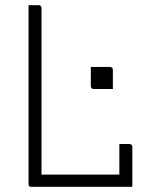

<svg xmlns="http://www.w3.org/2000/svg" viewBox="-20 -720 590 740"><path d="M330 -462Q343 -462 355 -462Q367 -462 379.5 -462Q392 -462 404 -462Q409 -462 412 -459Q415 -456 415 -451V-377Q403 -377 390.5 -377Q378 -377 366 -377Q354 -377 341 -377Q336 -377 333 -380Q330 -383 330 -388ZM101 0Q98 0 96 -0.5Q94 -1 92.5 -2.5Q91 -4 90.5 -6Q90 -8 90 -11Q90 -96 90 -184.5Q90 -273 90 -354.5Q90 -436 90 -500Q90 -564 90 -600Q90 -625 90 -650Q90 -675 90 -700Q100 -700 109.5 -700Q119 -700 129 -700Q133 -700 135 -698.5Q137 -697 138.5 -694.5Q140 -692 140 -689Q140 -609 140 -528.5Q140 -448 140 -368Q140 -288 140 -207.5Q140 -127 140 -47H459Q466 -47 471.5 -42.5Q477 -38 481 -30.5Q485 -23 487.5 -15Q490 -7 490 0ZM440 -165Q447 -165 453.5 -165Q460 -165 466.5 -165Q473 -165 479 -165Q482 -165 484.5 -163.5Q487 -162 488.5 -159.5Q490 -157 490 -154Q490 -136 490 -116.5Q490 -97 490 -77Q490 -57 490 -37.5Q490 -18 490 0Q470 0 459 -3Q448 -6 444 -13Q440 -20 440 -31Q440 -52 440 -75Q440 -98 440 -121Q440 -144 440 -165Z"/></svg>

Font: Recursive Light
Style: Regular
Weight: 300
Version: Version 1.085